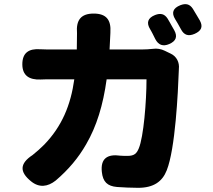

<svg xmlns="http://www.w3.org/2000/svg" viewBox="-20 -856 1020 920"><path d="M803 -732C796 -744 790 -756 783 -767C768 -790 749 -794 723 -784C688 -770 680 -747 700 -715C704 -709 707 -702 711 -695C715 -686 720 -677 724 -669C739 -640 761 -632 791 -645C823 -659 832 -680 815 -711C811 -718 807 -725 803 -732ZM925 -779C918 -791 911 -803 904 -814C889 -837 870 -841 844 -831C809 -817 800 -795 820 -763C824 -757 828 -750 832 -743C837 -734 842 -725 847 -716C862 -687 883 -681 913 -694C944 -708 954 -727 938 -757C934 -764 929 -772 925 -779ZM393 -165C443 -251 474 -352 491 -476H586H682C682 -370 668 -199 645 -145C635 -121 624 -109 591 -109C581 -109 569 -109 557 -110C494 -119 461 -96 468 -32C473 15 494 36 541 40C572 42 607 44 642 44C716 44 758 14 779 -40C820 -143 833 -411 837 -523C837 -524 837 -524 837 -525C841 -557 826 -586 798 -599L769 -613C753 -621 732 -625 713 -622C695 -620 677 -619 662 -619H505L509 -699C509 -700 509 -700 509 -701C513 -761 489 -791 429 -791C367 -791 344 -759 349 -697C349 -697 349 -696 349 -696L348 -619H225C210 -619 192 -619 173 -620C118 -624 87 -603 87 -548C87 -494 120 -473 174 -475C194 -476 212 -476 225 -476H336C319 -353 277 -251 192 -163C174 -145 155 -128 136 -113C75 -73 72 -33 129 13C167 44 208 40 247 9C308 -43 356 -100 393 -165Z"/></svg>

Font: GenSenRounded2 TW H
Style: Regular
Weight: 900
Version: Version 2.100;PS 2.1;hotconv 16.6.51;makeotf.lib2.5.65220 DE